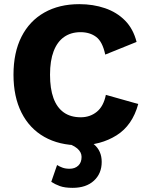

<svg xmlns="http://www.w3.org/2000/svg" viewBox="-20 -690 709 925"><path d="M646 -189Q618 -86 541.5 -38Q465 10 363 10Q265 10 193.5 -30.5Q122 -71 83.5 -147.5Q45 -224 45 -330Q45 -437 83.5 -513Q122 -589 193.5 -629.5Q265 -670 362 -670Q429 -670 486 -650.5Q543 -631 582.5 -591Q622 -551 638 -488L487 -427Q474 -489 443.5 -512Q413 -535 368 -535Q322 -535 289 -512Q256 -489 238.5 -443.5Q221 -398 221 -330Q221 -263 237.5 -217.5Q254 -172 287 -148.5Q320 -125 369 -125Q414 -125 446.5 -151.5Q479 -178 490 -233ZM277 -10 318 -37Q396 -26 433 5.5Q470 37 470 90Q470 146 432.5 180.5Q395 215 330 215Q292 215 268.5 206.5Q245 198 227 186L255 105Q266 112 280.5 117.5Q295 123 315 123Q341 123 357 108Q373 93 373 66Q373 43 352 25Q331 7 277 -10Z"/></svg>

Font: Kantumruy Pro
Style: Bold
Weight: 700
Version: Version 1.002